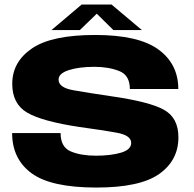

<svg xmlns="http://www.w3.org/2000/svg" viewBox="-20 -838 872 862"><path d="M412.5 4Q209.5 4 122 -60Q34.5 -124 34.5 -240.5H252Q252 -177.5 297.8 -158.2Q343.5 -139 410.5 -139Q477 -139 523 -152.5Q569 -166 569 -196.5Q569 -230.5 504 -242.2Q439 -254 336 -268Q169.5 -293 102.2 -332.2Q35 -371.5 35 -461.5Q35 -560.5 123.8 -620.8Q212.5 -681 407 -681Q602 -681 691.2 -615.8Q780.5 -550.5 780.5 -438.5H563Q563 -500.5 515 -519.2Q467 -538 404 -538Q335 -538 289 -523.2Q243 -508.5 243 -480.5Q243 -444.5 309.8 -432.8Q376.5 -421 475.5 -406.5Q651 -381.5 716 -345.2Q781 -309 781 -221.5Q781 -118 694.8 -57Q608.5 4 412.5 4ZM211 -703 346.5 -817.5H481L617 -703H489L414.5 -776.5L338.5 -703Z"/></svg>

Font: Anybody ExtraExpanded ExtraBold
Style: Regular
Weight: 800
Width: 8
Designer: Tyler Finck
Foundry: Etcetera Type Company
Version: Version 1.010; ttfautohint (v1.8.3) -l 8 -r 50 -G 200 -x 14 